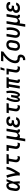

<svg xmlns="http://www.w3.org/2000/svg" viewBox="3244 -4040 1011 7540"><g transform="rotate(-90 3750.0 -270.5)"><path d="M175 8Q146 8 120 1Q94 -6 73.5 -22Q53 -38 40.5 -61.5Q28 -85 22.5 -111Q17 -137 18.5 -165Q20 -193 24 -221L44 -341Q48 -365 55 -388.5Q62 -412 74.5 -433.5Q87 -455 104.5 -474Q122 -493 144 -505.5Q166 -518 190 -523Q214 -528 238 -528Q262 -528 284 -518.5Q306 -509 321 -492.5Q336 -476 345.5 -455Q355 -434 362 -412Q370 -439 378.5 -466Q387 -493 397 -520H484Q459 -453 435 -385Q411 -317 386 -250Q391 -188 393.5 -125.5Q396 -63 400 0H313Q313 -24 312.5 -47.5Q312 -71 313 -95Q301 -76 287.5 -57.5Q274 -39 256 -24Q238 -9 217 -0.5Q196 8 175 8ZM175 -80Q189 -80 203 -87Q217 -94 228.5 -105Q240 -116 248.5 -129Q257 -142 265 -155Q273 -168 279 -182Q285 -196 291 -210Q297 -224 302.5 -238Q308 -252 313 -266Q313 -284 311.5 -301.5Q310 -319 307 -336Q304 -353 300.5 -370Q297 -387 290 -402.5Q283 -418 269.5 -429Q256 -440 238 -440Q225 -440 212 -435.5Q199 -431 188.5 -422Q178 -413 170 -401.5Q162 -390 157 -377.5Q152 -365 148.5 -352.5Q145 -340 143 -327L123 -207Q121 -194 119.5 -180Q118 -166 119 -153Q120 -140 123 -127Q126 -114 132 -103Q138 -92 149.5 -86Q161 -80 175 -80Z M626 0Q633 -44 629 -87Q625 -130 619 -172Q613 -214 604.5 -255.5Q596 -297 586 -337.5Q576 -378 564.5 -418Q553 -458 538 -497L632 -528Q648 -485 660.5 -441Q673 -397 684.5 -352Q696 -307 705 -261.5Q714 -216 721 -170Q736 -194 750 -218Q764 -242 777.5 -266.5Q791 -291 803 -315.5Q815 -340 826 -365Q837 -390 846.5 -416Q856 -442 860 -468L869 -520H970L961 -468Q954 -427 938 -386Q922 -345 903.5 -305.5Q885 -266 863.5 -227.5Q842 -189 819.5 -151Q797 -113 774 -75Q751 -37 727 0Z M1321 8Q1293 8 1267 3.5Q1241 -1 1219 -13Q1197 -25 1180 -44.5Q1163 -64 1154.5 -88.5Q1146 -113 1146 -140Q1146 -167 1151 -194L1190 -432H1075L1090 -520H1470L1455 -432H1291L1249 -179Q1246 -159 1249 -139Q1252 -119 1264.5 -105Q1277 -91 1296 -85.5Q1315 -80 1336 -80Q1350 -80 1364.5 -84Q1379 -88 1394 -96L1379 -8Q1365 0 1350 4Q1335 8 1321 8Z M1845 8Q1818 8 1792 3.5Q1766 -1 1743.5 -13Q1721 -25 1704.5 -44.5Q1688 -64 1679.5 -88.5Q1671 -113 1670.5 -140Q1670 -167 1675 -194L1714 -432H1596V-520H1831L1774 -179Q1771 -159 1774 -139Q1777 -119 1789.5 -105Q1802 -91 1821 -85.5Q1840 -80 1860 -80Q1875 -80 1889.5 -84Q1904 -88 1918 -96L1903 -8Q1890 0 1875 4Q1860 8 1845 8Z M1968 215 2090 -520H2191L2139 -207Q2137 -193 2136 -178.5Q2135 -164 2136.5 -150Q2138 -136 2142.5 -123Q2147 -110 2156 -100Q2165 -90 2178 -85Q2191 -80 2206 -80Q2225 -80 2244.5 -87Q2264 -94 2278.5 -109Q2293 -124 2301.5 -143Q2310 -162 2313 -181L2369 -520H2470L2400 -100Q2400 -96 2400 -92Q2400 -88 2402.5 -85Q2405 -82 2409 -81Q2413 -80 2418 -80H2437V8H2403Q2382 8 2362.5 3.5Q2343 -1 2328 -12Q2313 -23 2304 -41Q2295 -59 2297 -80Q2287 -61 2273 -44.5Q2259 -28 2241 -15.5Q2223 -3 2203 2.5Q2183 8 2163 8Q2146 8 2130 5Q2114 2 2101 -5Q2099 23 2095.5 51Q2092 79 2087 107L2069 215Z M2699 8Q2673 8 2648 4.5Q2623 1 2600.5 -8Q2578 -17 2559 -32.5Q2540 -48 2528.5 -69Q2517 -90 2514 -115.5Q2511 -141 2515 -167Q2518 -185 2525.5 -203Q2533 -221 2548 -235Q2563 -249 2580.5 -258.5Q2598 -268 2616 -275Q2602 -283 2591 -295Q2580 -307 2573.5 -322.5Q2567 -338 2566 -355.5Q2565 -373 2568 -390Q2572 -411 2581.5 -432Q2591 -453 2606.5 -469.5Q2622 -486 2642 -498Q2662 -510 2683 -516.5Q2704 -523 2725.5 -525.5Q2747 -528 2768 -528Q2791 -528 2813 -525.5Q2835 -523 2856 -516.5Q2877 -510 2895 -498Q2913 -486 2925 -469Q2937 -452 2941 -430Q2945 -408 2941 -385L2940 -378H2840L2841 -381Q2843 -396 2836.5 -409Q2830 -422 2817.5 -428.5Q2805 -435 2790.5 -437.5Q2776 -440 2762 -440Q2747 -440 2731.5 -437Q2716 -434 2702 -426Q2688 -418 2678.5 -404.5Q2669 -391 2667 -376Q2664 -361 2670.5 -347.5Q2677 -334 2689 -326.5Q2701 -319 2716 -316.5Q2731 -314 2746 -314H2803L2788 -226H2731Q2719 -226 2707 -225Q2695 -224 2683 -221Q2671 -218 2659.5 -212.5Q2648 -207 2638 -198.5Q2628 -190 2622 -178.5Q2616 -167 2614 -155Q2611 -137 2618 -121Q2625 -105 2639 -95.5Q2653 -86 2671 -83Q2689 -80 2707 -80Q2723 -80 2740 -82Q2757 -84 2772.5 -91Q2788 -98 2801 -111.5Q2814 -125 2817 -142H2917V-140Q2913 -118 2902 -96Q2891 -74 2874 -56Q2857 -38 2836 -25Q2815 -12 2791.5 -4.5Q2768 3 2745 5.5Q2722 8 2699 8Z M3321 8Q3293 8 3267 3.5Q3241 -1 3219 -13Q3197 -25 3180 -44.5Q3163 -64 3154.5 -88.5Q3146 -113 3146 -140Q3146 -167 3151 -194L3190 -432H3075L3090 -520H3470L3455 -432H3291L3249 -179Q3246 -159 3249 -139Q3252 -119 3264.5 -105Q3277 -91 3296 -85.5Q3315 -80 3336 -80Q3350 -80 3364.5 -84Q3379 -88 3394 -96L3379 -8Q3365 0 3350 4Q3335 8 3321 8Z M3608 8Q3588 8 3571 0Q3554 -8 3543.5 -23Q3533 -38 3527 -55.5Q3521 -73 3517.5 -92Q3514 -111 3513 -130Q3512 -149 3512.5 -169Q3513 -189 3515 -208.5Q3517 -228 3521 -248Q3533 -319 3557.5 -389.5Q3582 -460 3616 -528L3696 -493Q3664 -431 3641.5 -365.5Q3619 -300 3608 -234Q3607 -226 3606 -217Q3605 -208 3604 -199Q3603 -190 3602 -181.5Q3601 -173 3600 -164Q3599 -155 3599 -146.5Q3599 -138 3599 -129Q3599 -120 3599.5 -111.5Q3600 -103 3601.5 -95Q3603 -87 3606.5 -78.5Q3610 -70 3619 -70Q3628 -70 3634.5 -77.5Q3641 -85 3645.5 -93Q3650 -101 3653.5 -109Q3657 -117 3660 -125.5Q3663 -134 3665.5 -142.5Q3668 -151 3670 -159Q3672 -167 3674.5 -175.5Q3677 -184 3679 -192.5Q3681 -201 3682.5 -209.5Q3684 -218 3686 -226.5Q3688 -235 3689 -243.5Q3690 -252 3692 -260L3705 -338H3795L3782 -260Q3780 -252 3779 -243.5Q3778 -235 3777 -226.5Q3776 -218 3774.5 -209.5Q3773 -201 3772 -193Q3771 -185 3771 -176.5Q3771 -168 3770 -159.5Q3769 -151 3768.5 -143Q3768 -135 3768 -126.5Q3768 -118 3769 -110Q3770 -102 3771.5 -94Q3773 -86 3776.5 -78Q3780 -70 3788 -70Q3796 -70 3802.5 -77.5Q3809 -85 3813 -92.5Q3817 -100 3821 -108.5Q3825 -117 3828 -125Q3831 -133 3833 -141Q3835 -149 3837.5 -157.5Q3840 -166 3842.5 -174Q3845 -182 3847 -190.5Q3849 -199 3850.5 -207Q3852 -215 3853.5 -223.5Q3855 -232 3857 -240Q3859 -248 3860 -256Q3871 -322 3871 -387Q3871 -452 3858 -514L3946 -528Q3958 -460 3959 -389Q3960 -318 3948 -246Q3945 -227 3941 -208.5Q3937 -190 3932 -171Q3927 -152 3921 -133.5Q3915 -115 3907 -97Q3899 -79 3889.5 -61.5Q3880 -44 3867 -28.5Q3854 -13 3836 -2.5Q3818 8 3799 8Q3780 8 3764 0.5Q3748 -7 3737 -20.5Q3726 -34 3720 -50.5Q3714 -67 3710 -84Q3702 -68 3693 -52.5Q3684 -37 3671 -23Q3658 -9 3641.5 -0.5Q3625 8 3608 8Z M4399 8H4365Q4341 8 4319 2.5Q4297 -3 4282 -18Q4267 -33 4262 -55Q4257 -77 4261 -100L4316 -432H4214L4143 0H4042L4113 -432H4056L4071 -520H4489L4474 -432H4417L4362 -100Q4362 -96 4362 -92Q4362 -88 4364.5 -85Q4367 -82 4371 -81Q4375 -80 4380 -80H4399Z M4845 8Q4818 8 4792 3.5Q4766 -1 4743.5 -13Q4721 -25 4704.5 -44.5Q4688 -64 4679.5 -88.5Q4671 -113 4670.5 -140Q4670 -167 4675 -194L4714 -432H4596V-520H4831L4774 -179Q4771 -159 4774 -139Q4777 -119 4789.5 -105Q4802 -91 4821 -85.5Q4840 -80 4860 -80Q4875 -80 4889.5 -84Q4904 -88 4918 -96L4903 -8Q4890 0 4875 4Q4860 8 4845 8ZM4748 -600 4785 -756H4880L4825 -600Z M5158 215V127H5182Q5196 127 5211 124Q5226 121 5239 113Q5252 105 5261 91.5Q5270 78 5272 64Q5275 47 5269.5 31.5Q5264 16 5251 8.5Q5238 1 5221.5 0.5Q5205 0 5188.5 -1Q5172 -2 5156 -5.5Q5140 -9 5126 -15.5Q5112 -22 5099.5 -31Q5087 -40 5077 -51Q5067 -62 5059.5 -75.5Q5052 -89 5047 -104Q5042 -119 5040 -134.5Q5038 -150 5037.5 -166.5Q5037 -183 5038 -199Q5039 -215 5042 -232V-234Q5053 -296 5081 -355.5Q5109 -415 5151.5 -467Q5194 -519 5244 -563Q5294 -607 5348 -647H5111L5125 -735H5505L5491 -647Q5451 -620 5413 -591.5Q5375 -563 5338.5 -531.5Q5302 -500 5269 -465Q5236 -430 5210 -390.5Q5184 -351 5166 -307.5Q5148 -264 5141 -220Q5137 -197 5138 -174.5Q5139 -152 5148 -133Q5157 -114 5175 -102Q5193 -90 5215.5 -88.5Q5238 -87 5260.5 -85.5Q5283 -84 5303 -76.5Q5323 -69 5339.5 -55.5Q5356 -42 5365 -23Q5374 -4 5375.5 18.5Q5377 41 5373 64Q5370 85 5362 106Q5354 127 5340.5 145.5Q5327 164 5307.5 178Q5288 192 5267 200.5Q5246 209 5224.5 212Q5203 215 5181 215Z M5705 8Q5675 8 5647 2Q5619 -4 5596 -18.5Q5573 -33 5557.5 -56Q5542 -79 5534.5 -106Q5527 -133 5527 -162.5Q5527 -192 5532 -221L5552 -341Q5556 -366 5565 -391Q5574 -416 5588.5 -438.5Q5603 -461 5623.5 -479Q5644 -497 5668.5 -508Q5693 -519 5718 -523.5Q5743 -528 5768 -528Q5798 -528 5826 -522Q5854 -516 5877 -501.5Q5900 -487 5916 -464Q5932 -441 5939.5 -414Q5947 -387 5946.5 -357.5Q5946 -328 5941 -299L5921 -179Q5917 -154 5908.5 -129Q5900 -104 5885 -81.5Q5870 -59 5850 -41Q5830 -23 5805.5 -12Q5781 -1 5755.5 3.5Q5730 8 5705 8ZM5705 -80Q5727 -80 5748.5 -88Q5770 -96 5786 -112.5Q5802 -129 5810.5 -150.5Q5819 -172 5823 -193L5843 -313Q5845 -328 5845.5 -343Q5846 -358 5844 -372Q5842 -386 5836.5 -399Q5831 -412 5821 -421.5Q5811 -431 5797.5 -435.5Q5784 -440 5769 -440Q5747 -440 5725.5 -432Q5704 -424 5687.5 -407.5Q5671 -391 5662.5 -369.5Q5654 -348 5651 -327L5631 -207Q5628 -192 5628 -177Q5628 -162 5630 -148Q5632 -134 5637.5 -121Q5643 -108 5652.5 -98.5Q5662 -89 5676 -84.5Q5690 -80 5705 -80Z M6209 8Q6180 8 6152 2Q6124 -4 6101 -19Q6078 -34 6063 -57Q6048 -80 6041.5 -107Q6035 -134 6035 -163Q6035 -192 6040 -221L6090 -520H6191L6139 -207Q6136 -192 6135.5 -177.5Q6135 -163 6137 -149Q6139 -135 6144 -122Q6149 -109 6158 -99Q6167 -89 6181 -84.5Q6195 -80 6209 -80Q6225 -80 6240 -87.5Q6255 -95 6266 -107Q6277 -119 6286 -133Q6295 -147 6302 -161.5Q6309 -176 6314 -191Q6319 -206 6323.5 -221.5Q6328 -237 6331.5 -252Q6335 -267 6338 -283Q6347 -340 6346 -396.5Q6345 -453 6336 -508L6435 -522Q6445 -461 6446 -397.5Q6447 -334 6436 -269Q6431 -238 6422.5 -207.5Q6414 -177 6401.5 -147Q6389 -117 6371 -89Q6353 -61 6328 -38Q6303 -15 6271.5 -3.5Q6240 8 6209 8Z M6468 215 6590 -520H6691L6639 -207Q6637 -193 6636 -178.5Q6635 -164 6636.5 -150Q6638 -136 6642.5 -123Q6647 -110 6656 -100Q6665 -90 6678 -85Q6691 -80 6706 -80Q6725 -80 6744.5 -87Q6764 -94 6778.5 -109Q6793 -124 6801.5 -143Q6810 -162 6813 -181L6869 -520H6970L6900 -100Q6900 -96 6900 -92Q6900 -88 6902.5 -85Q6905 -82 6909 -81Q6913 -80 6918 -80H6937V8H6903Q6882 8 6862.5 3.5Q6843 -1 6828 -12Q6813 -23 6804 -41Q6795 -59 6797 -80Q6787 -61 6773 -44.5Q6759 -28 6741 -15.5Q6723 -3 6703 2.5Q6683 8 6663 8Q6646 8 6630 5Q6614 2 6601 -5Q6599 23 6595.5 51Q6592 79 6587 107L6569 215Z M7199 8Q7173 8 7148 4.5Q7123 1 7100.5 -8Q7078 -17 7059 -32.5Q7040 -48 7028.5 -69Q7017 -90 7014 -115.5Q7011 -141 7015 -167Q7018 -185 7025.5 -203Q7033 -221 7048 -235Q7063 -249 7080.5 -258.5Q7098 -268 7116 -275Q7102 -283 7091 -295Q7080 -307 7073.5 -322.5Q7067 -338 7066 -355.5Q7065 -373 7068 -390Q7072 -411 7081.5 -432Q7091 -453 7106.5 -469.5Q7122 -486 7142 -498Q7162 -510 7183 -516.5Q7204 -523 7225.5 -525.5Q7247 -528 7268 -528Q7291 -528 7313 -525.5Q7335 -523 7356 -516.5Q7377 -510 7395 -498Q7413 -486 7425 -469Q7437 -452 7441 -430Q7445 -408 7441 -385L7440 -378H7340L7341 -381Q7343 -396 7336.5 -409Q7330 -422 7317.5 -428.5Q7305 -435 7290.5 -437.5Q7276 -440 7262 -440Q7247 -440 7231.5 -437Q7216 -434 7202 -426Q7188 -418 7178.5 -404.5Q7169 -391 7167 -376Q7164 -361 7170.5 -347.5Q7177 -334 7189 -326.5Q7201 -319 7216 -316.5Q7231 -314 7246 -314H7303L7288 -226H7231Q7219 -226 7207 -225Q7195 -224 7183 -221Q7171 -218 7159.5 -212.5Q7148 -207 7138 -198.5Q7128 -190 7122 -178.5Q7116 -167 7114 -155Q7111 -137 7118 -121Q7125 -105 7139 -95.5Q7153 -86 7171 -83Q7189 -80 7207 -80Q7223 -80 7240 -82Q7257 -84 7272.5 -91Q7288 -98 7301 -111.5Q7314 -125 7317 -142H7417V-140Q7413 -118 7402 -96Q7391 -74 7374 -56Q7357 -38 7336 -25Q7315 -12 7291.5 -4.5Q7268 3 7245 5.5Q7222 8 7199 8Z"/></g></svg>

Font: Iosevka Term Curly SmBd Obl
Style: Regular
Weight: 600
Italic angle: -9°
Designer: Belleve Invis
Foundry: Belleve Invis
Version: Version 32.3.0